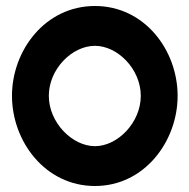

<svg xmlns="http://www.w3.org/2000/svg" viewBox="-20 -610 630 641"><path d="M20 -290C20 -138 131 11 297 11C463 11 573 -139 573 -290C573 -442 463 -590 297 -590C131 -590 20 -442 20 -290ZM143 -290C143 -379 220 -457 297 -457C373 -457 450 -379 450 -290C450 -201 373 -122 297 -122C221 -122 143 -201 143 -290Z"/></svg>

Font: Charger Sport
Style: UltExt
Weight: 1000
Designer: Jasper
Foundry: Cannot Into Space Fonts
Version: Version 1.1